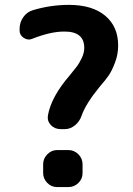

<svg xmlns="http://www.w3.org/2000/svg" viewBox="-20 -760 540 780"><path d="M259.8 -740.2Q354.5 -740.2 407.2 -696.3Q460 -652.3 460 -575.2Q460 -539.1 447.3 -505.9Q434.6 -472.7 422.4 -454.6Q410.2 -436.5 383.8 -406.2Q328.1 -337.9 311.5 -290Q303.7 -266.6 284.7 -251Q265.6 -235.4 243.2 -235.4H226.6Q202.1 -235.4 186.5 -252Q170.9 -268.6 174.8 -292Q188.5 -367.2 262.7 -453.1Q285.2 -480.5 293.5 -491.7Q301.8 -502.9 312 -523.9Q322.3 -544.9 322.3 -565.4Q322.3 -632.8 240.2 -631.8Q185.5 -631.8 111.3 -602.5Q93.8 -594.7 76.7 -606Q59.6 -617.2 59.6 -635.7V-642.6Q59.6 -668.9 74.7 -690.4Q89.8 -711.9 114.3 -718.8Q185.5 -740.2 259.8 -740.2ZM257.8 -150.4Q281.2 -150.4 298.3 -133.3Q315.4 -116.2 315.4 -92.8V-56.6Q315.4 -33.2 298.3 -16.6Q281.2 0 257.8 0H211.9Q188.5 0 171.9 -17.1Q155.3 -34.2 155.3 -56.6V-92.8Q155.3 -116.2 172.4 -133.3Q189.5 -150.4 211.9 -150.4Z"/></svg>

Font: Rounded Mgen+ 1mn bold
Style: Bold
Weight: 700
Designer: [Source Han Sans]
Ryoko NISHIZUKA  (kana & ideographs); Paul D. Hunt (Latin, Greek & Cyrillic); Wenlong ZHANG  (bopomofo
Version: Version 1.059.20150602